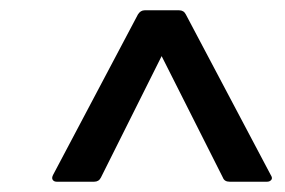

<svg xmlns="http://www.w3.org/2000/svg" viewBox="-20 -703 553 373"><path d="M90 -350Q85 -350 82.5 -353.5Q80 -357 83 -363L248 -675Q253 -683 261 -683H328Q337 -683 341 -675L506 -363Q510 -357 507 -353.5Q504 -350 499 -350H426Q416 -350 413 -358L294 -594L176 -358Q172 -350 163 -350Z"/></svg>

Font: Sofia Sans SemiBold
Style: Italic
Weight: 600
Italic angle: -9°
Designer: Botio Nikoltchev, Ani Petrova
Foundry: lettersoup
Version: Version 4.100-B